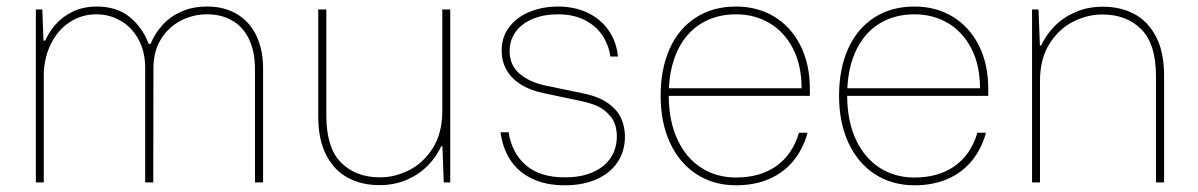

<svg xmlns="http://www.w3.org/2000/svg" viewBox="-20 -549 3607 578"><path d="M111.3 -415 111.8 -336.9V0H87.9V-520.5H107.4ZM270 -505.9Q226.1 -505.9 189.9 -482.4Q153.8 -459 132.6 -415.5Q111.3 -372.1 111.3 -314.5L109.4 -426.8H116.2Q126.5 -450.7 146 -473.9Q165.5 -497.1 197.5 -513.2Q229.5 -529.3 271.5 -529.3Q331.5 -529.3 370.1 -498Q408.7 -466.8 427.7 -417H433.1Q447.3 -450.2 470.7 -475.3Q494.1 -500.5 527.6 -514.9Q561 -529.3 604 -529.3Q655.3 -529.3 693.4 -506.6Q731.4 -483.9 751.7 -441.7Q772 -399.4 772 -342.8V0H747.6V-339.8Q747.6 -394.5 729.2 -431.9Q710.9 -469.2 678.5 -487.5Q646 -505.9 603.5 -505.9Q560.5 -505.9 523.4 -486.3Q486.3 -466.8 464.1 -430.2Q441.9 -393.6 441.9 -344.7L441.4 0H417V-344.7Q417 -393.6 397 -430.2Q377 -466.8 343.5 -486.3Q310.1 -505.9 270 -505.9Z M1312 -105.5 1311.5 -183.6V-520.5H1335.4V0H1315.9ZM1124.5 -15.1Q1168.5 -15.1 1211.4 -36.6Q1254.4 -58.1 1283 -103.3Q1311.5 -148.4 1311.5 -215.3L1313 -108.4H1308.1Q1293.9 -77.6 1268.6 -51.3Q1243.2 -24.9 1205.8 -8.3Q1168.5 8.3 1122.1 8.3Q1068.8 8.3 1027.6 -13.7Q986.3 -35.6 962.2 -82Q938 -128.4 938 -199.2V-520.5H962.4V-201.2Q962.4 -104 1006.6 -59.6Q1050.8 -15.1 1124.5 -15.1Z M1486.8 -150.9H1511.2Q1520.5 -88.9 1562.7 -52Q1605 -15.1 1680.7 -15.1Q1730 -15.1 1765.1 -30.8Q1800.3 -46.4 1818.6 -74.2Q1836.9 -102.1 1836.9 -138.2Q1836.9 -176.3 1817.6 -199Q1798.3 -221.7 1775.4 -231Q1752.4 -240.2 1725.6 -245.6L1616.7 -268.6Q1574.7 -277.3 1546.4 -295.7Q1518.1 -314 1504.2 -339.6Q1490.2 -365.2 1490.2 -396.5Q1490.2 -438.5 1513.7 -468.5Q1537.1 -498.5 1575.7 -513.9Q1614.3 -529.3 1659.7 -529.3Q1710 -529.3 1749.3 -510.5Q1788.6 -491.7 1812.3 -457.5Q1835.9 -423.3 1840.3 -378.9H1817.4Q1812.5 -413.6 1793.5 -442.4Q1774.4 -471.2 1740.5 -488.5Q1706.5 -505.9 1659.7 -505.9Q1616.2 -505.9 1583.3 -491.9Q1550.3 -478 1532.2 -452.9Q1514.2 -427.7 1514.2 -395.5Q1514.2 -352.1 1544.9 -326.4Q1575.7 -300.8 1624 -291L1734.9 -268.1Q1782.7 -258.3 1810.8 -238Q1838.9 -217.8 1850.1 -192.4Q1861.3 -167 1861.3 -137.7Q1861.3 -94.7 1839.6 -61.5Q1817.9 -28.3 1776.9 -9.8Q1735.8 8.8 1680.2 8.8Q1623 8.8 1581.8 -11Q1540.5 -30.8 1516.8 -66.7Q1493.2 -102.5 1486.8 -150.9Z M1968.8 -260.7Q1968.8 -341.3 1995.8 -401.9Q2022.9 -462.4 2074.2 -495.8Q2125.5 -529.3 2195.8 -529.3Q2260.7 -529.3 2311 -498.8Q2361.3 -468.3 2389.6 -412.1Q2418 -356 2418 -281.2V-260.3H1993.2Q1993.7 -183.1 2020 -127.7Q2046.4 -72.3 2091.8 -43.5Q2137.2 -14.6 2195.8 -14.6Q2268.1 -14.6 2316.9 -49.1Q2365.7 -83.5 2385.3 -149.4H2411.1Q2397.5 -100.1 2368.4 -64.7Q2339.4 -29.3 2295.7 -10.3Q2252 8.8 2195.8 8.8Q2127.9 8.8 2076.4 -24.9Q2024.9 -58.6 1996.8 -119.6Q1968.8 -180.7 1968.8 -260.7ZM2195.8 -505.9Q2137.7 -505.9 2093.3 -479.7Q2048.8 -453.6 2022.9 -403.3Q1997.1 -353 1993.7 -283.2H2393.1Q2393.1 -352.5 2367.2 -402.8Q2341.3 -453.1 2296.6 -479.5Q2252 -505.9 2195.8 -505.9Z M2505.9 -260.7Q2505.9 -341.3 2533 -401.9Q2560.1 -462.4 2611.3 -495.8Q2662.6 -529.3 2732.9 -529.3Q2797.9 -529.3 2848.1 -498.8Q2898.4 -468.3 2926.8 -412.1Q2955.1 -356 2955.1 -281.2V-260.3H2530.3Q2530.8 -183.1 2557.1 -127.7Q2583.5 -72.3 2628.9 -43.5Q2674.3 -14.6 2732.9 -14.6Q2805.2 -14.6 2854 -49.1Q2902.8 -83.5 2922.4 -149.4H2948.2Q2934.6 -100.1 2905.5 -64.7Q2876.5 -29.3 2832.8 -10.3Q2789.1 8.8 2732.9 8.8Q2665 8.8 2613.5 -24.9Q2562 -58.6 2533.9 -119.6Q2505.9 -180.7 2505.9 -260.7ZM2732.9 -505.9Q2674.8 -505.9 2630.4 -479.7Q2585.9 -453.6 2560.1 -403.3Q2534.2 -353 2530.8 -283.2H2930.2Q2930.2 -352.5 2904.3 -402.8Q2878.4 -453.1 2833.7 -479.5Q2789.1 -505.9 2732.9 -505.9Z M3110.4 -415 3110.8 -336.9V0H3086.9V-520.5H3106.4ZM3297.9 -505.4Q3253.9 -505.4 3210.9 -483.9Q3168 -462.4 3139.4 -417.2Q3110.8 -372.1 3110.8 -305.2L3109.4 -412.1H3114.3Q3128.4 -442.9 3153.8 -469.2Q3179.2 -495.6 3216.6 -512.2Q3253.9 -528.8 3300.3 -528.8Q3353.5 -528.8 3394.8 -506.8Q3436 -484.9 3460.2 -438.5Q3484.4 -392.1 3484.4 -321.3V0H3460V-319.3Q3460 -416.5 3415.8 -460.9Q3371.6 -505.4 3297.9 -505.4Z"/></svg>

Font: Wand UI Pro
Style: Regular
Weight: 400
Designer: Andreas Faust
Version: Version 1.003;FEAKit 1.0